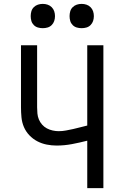

<svg xmlns="http://www.w3.org/2000/svg" viewBox="-20 -968 640 988"><path d="M429 0V-244Q390 -234 350.5 -226.5Q311 -219 271 -219Q246 -219 220.5 -224Q195 -229 172 -241Q149 -253 131 -272Q113 -291 103 -314.5Q93 -338 90.5 -364Q88 -390 88 -416V-735H171V-416Q171 -400 172.5 -384Q174 -368 180 -353.5Q186 -339 196.5 -327Q207 -315 221 -307.5Q235 -300 251 -296.5Q267 -293 282 -293Q301 -293 319.5 -296.5Q338 -300 356.5 -304Q375 -308 393 -313Q411 -318 429 -322V-735H512V0ZM400 -823Q387 -823 375 -826.5Q363 -830 354 -839Q345 -848 341.5 -860Q338 -872 338 -885Q338 -898 341.5 -910Q345 -922 354 -931Q363 -940 375 -944Q387 -948 400 -948Q413 -948 425 -944Q437 -940 446 -931Q455 -922 459 -910Q463 -898 463 -885Q463 -872 459 -860Q455 -848 446 -839Q437 -830 425 -826.5Q413 -823 400 -823ZM200 -823Q187 -823 175 -826.5Q163 -830 154 -839Q145 -848 141.5 -860Q138 -872 138 -885Q138 -898 141.5 -910Q145 -922 154 -931Q163 -940 175 -944Q187 -948 200 -948Q213 -948 225 -944Q237 -940 246 -931Q255 -922 259 -910Q263 -898 263 -885Q263 -872 259 -860Q255 -848 246 -839Q237 -830 225 -826.5Q213 -823 200 -823Z"/></svg>

Font: Iosevka Custom Extended
Style: Regular
Weight: 400
Width: 7
Monospace: yes
Designer: Belleve Invis
Foundry: Belleve Invis
Version: Version 11.2.4; ttfautohint (v1.8.4)